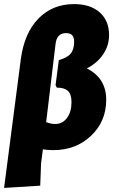

<svg xmlns="http://www.w3.org/2000/svg" viewBox="-28 -724 555 940"><path d="M-8 196 74 -435Q91 -562 160 -633Q229 -704 335 -704Q414 -704 460 -663.5Q506 -623 506 -552Q506 -501 477 -458Q448 -415 397 -389Q492 -342 492 -235Q492 -130 418 -59.5Q344 11 233 11Q205 11 182 7L173 76L169 185ZM244 -509 198 -126Q222 -117 242 -117Q278 -117 300 -146.5Q322 -176 322 -224Q322 -262 305 -278.5Q288 -295 250 -295L244 -307L260 -430Q301 -441 318 -461.5Q335 -482 335 -520Q335 -562 296 -562Q250 -562 244 -509Z"/></svg>

Font: Alegreya Sans SC Black
Style: Italic
Weight: 900
Italic angle: -7°
Designer: Juan Pablo del Peral
Foundry: Huerta Tipografica
Version: Version 2.007